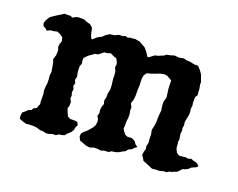

<svg xmlns="http://www.w3.org/2000/svg" viewBox="-89 -660 1026 828"><g transform="rotate(20 424.5 -246.0)"><path d="M197 11 184 13 168 9H154L140 4L126 2H101L90 4L75 0L56 -7L54 -21L56 -36L69 -47L77 -55L90 -60L96 -70L109 -76L112 -87L117 -96L115 -109V-142L112 -159L113 -175L115 -191V-208L113 -227L115 -245L112 -262L109 -280L103 -299L109 -317L110 -327V-342L105 -356L107 -370L112 -383L107 -401L92 -411L79 -416L63 -412L49 -411L35 -404L26 -412L15 -418L11 -431L16 -445L27 -463L43 -474L60 -485L72 -492L82 -499H109L120 -495L135 -503L144 -505H170L184 -499L201 -494L213 -484L217 -472L219 -459L224 -444L230 -435L236 -439L245 -448L257 -456L268 -461L279 -472L296 -483L315 -485L335 -494H352L362 -499L373 -495L384 -499H396L405 -501L416 -499L428 -497L440 -490L456 -481L468 -467L478 -452L483 -445L492 -450L509 -463L525 -467L536 -472L547 -476L555 -483L570 -486L590 -492L611 -490L631 -494L647 -490H659L669 -488L682 -485H700L714 -470L725 -454L731 -437L736 -423V-412L740 -390V-378L742 -366L734 -353V-327L736 -315L734 -300L736 -288V-275L734 -262L731 -250L729 -236L731 -224L729 -210L731 -197L729 -184L731 -171L733 -160L731 -148L733 -137L734 -120L742 -102L755 -93L770 -94L783 -96L797 -94L811 -98L822 -93L833 -91L844 -85L849 -77L844 -72L831 -66L822 -62L813 -53L802 -47L789 -43L781 -34L772 -25L761 -21L750 -16L740 -14L729 -7H715L700 -2H684L665 0L649 -7L632 -14L619 -19L613 -30L605 -41L607 -57L611 -70L609 -85L613 -100L611 -118V-137L607 -157L611 -175L614 -193V-212L615 -231L617 -250L614 -266L613 -281L614 -293L619 -308L617 -326L614 -347L613 -366V-386L600 -393L590 -399L576 -401L557 -397L539 -390L519 -383L503 -379L494 -366L491 -353V-337L492 -322L491 -306V-270L489 -252L483 -234L491 -219V-204L494 -187V-171L492 -155V-137L491 -120L498 -109L507 -98L519 -93L539 -94L553 -87L563 -74L574 -66L565 -60L555 -49L541 -43L532 -32L518 -25L507 -18L492 -13L476 -11L463 -3H447L431 2L416 0H399L382 6L364 4L332 -8L324 -25L326 -39L335 -49L346 -58L355 -68L366 -81L373 -94L375 -109L373 -122L366 -133L370 -148L368 -162L370 -177L375 -191L371 -206L375 -222V-240L379 -257V-275L377 -291L375 -308V-326L373 -340L366 -356L368 -372L364 -383L357 -395L344 -399L328 -407L312 -402L300 -401L290 -393L279 -384L264 -381L255 -374L243 -366L232 -356L224 -347V-333L226 -322L221 -309V-295L222 -280L226 -262L222 -246L228 -233L224 -219L230 -206L228 -191L232 -177L231 -164L238 -151V-135L234 -120L240 -104L248 -87L260 -81H283L294 -79L300 -66L294 -55L292 -43L286 -32L277 -23L269 -16L262 -7L249 -3L238 -2L226 6H211Z"/></g></svg>

Font: Tagesschrift
Style: Regular
Weight: 400
Designer: Yanone
Version: Version 2.000; ttfautohint (v1.8.4.7-5d5b)